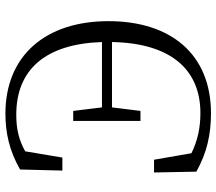

<svg xmlns="http://www.w3.org/2000/svg" viewBox="-65 -718 798 708"><g transform="rotate(-90 334.0 -364.0)"><path d="M59 -533H107L130 -670C171 -693 211 -703 265 -703C431 -703 526 -596 533 -387H292L279 -493H242V-245H279L292 -350H533C529 -134 432 -24 271 -24C218 -24 170 -34 123 -57L99 -195H52L55 -39C124 0 193 15 270 15C488 15 610 -133 610 -363C610 -596 482 -743 269 -743C199 -743 133 -729 63 -689Z"/></g></svg>

Font: Noto Serif CJK JP Light
Style: Regular
Weight: 300
Designer: Ryoko NISHIZUKA 西塚涼子 (kana & ideographs); Frank Grießhammer (Latin, Greek & Cyrillic); Wenlong ZHANG 张文龙 (bopomofo); San
Foundry: Adobe Systems Incorporated
Version: Version 1.001;PS 1.001;hotconv 16.6.54;makeotf.lib2.5.65590